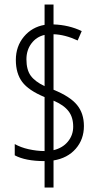

<svg xmlns="http://www.w3.org/2000/svg" viewBox="-20 -780 440 858"><path d="M98.1 -515.1Q98.1 -468.3 117.2 -441.9Q135.7 -416 179.2 -395V-624Q142.6 -615.7 120.1 -585.4Q98.1 -555.7 98.1 -515.1ZM307.1 -213.9Q307.1 -255.9 286.6 -282.7Q265.1 -311 219.2 -330.1V-108.9Q259.8 -118.7 283.2 -147Q307.1 -175.8 307.1 -213.9ZM179.2 -60.1Q93.8 -60.1 45.9 -85.9V-136.2Q72.8 -121.1 107.4 -113.3Q145 -105 179.2 -105V-346.2Q107.4 -376 79.1 -414.1Q50.8 -452.1 50.8 -512.2Q50.8 -572.8 86.9 -616.2Q123 -659.2 179.2 -668.9V-759.8H219.2V-670.9Q288.1 -668.5 345.2 -641.1L327.1 -599.1Q270 -625.5 219.2 -627V-378.9Q293 -349.1 324.2 -311Q355 -273.4 355 -216.8Q355 -157.2 318.4 -115.2Q281.7 -73.2 219.2 -63V58.1H179.2Z"/></svg>

Font: Germano
Style: Regular
Weight: 300
Width: 3
Foundry: Ascender Corporation
Version: Version 1.10; ttfautohint (v1.5)